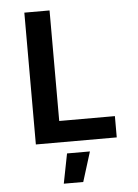

<svg xmlns="http://www.w3.org/2000/svg" viewBox="-57 -682 664 926"><g transform="rotate(-5 275.0 -219.0)"><path d="M96.2 0V-638.2H218.3V-103H487.8V0ZM353 56.2 308.1 200.2H213.9L242.2 56.2Z"/></g></svg>

Font: Code New Roman
Style: Bold
Weight: 700
Monospace: yes
Designer: Sam Radian
Foundry: Code New Roman
Version: Version 1.508 October 19, 2014